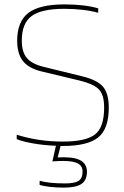

<svg xmlns="http://www.w3.org/2000/svg" viewBox="-20 -657 561 872"><path d="M342 -291 167 -333Q110 -347 84 -380Q58 -413 58 -472Q58 -559 108.5 -598Q159 -637 272 -637Q318 -637 357 -632.5Q396 -628 426 -619V-599Q394 -608 354 -612.5Q314 -617 272 -617Q168 -617 123.5 -584Q79 -551 79 -473Q79 -421 101.5 -394Q124 -367 176 -354L351 -311Q422 -294 448 -263Q474 -232 474 -168Q474 -71 425.5 -32.5Q377 6 266 6H255L242 58Q310 54 342 69.5Q374 85 375 122Q375 161 350.5 178Q326 195 271 195Q236 195 209 192Q182 189 160 183V164Q181 170 209.5 173Q238 176 275 176Q319 176 337 164.5Q355 153 355 122Q355 97 334 85.5Q313 74 267 74Q257 74 244 74.5Q231 75 218 76L234 5Q180 3 131.5 -5.5Q83 -14 56 -25V-45Q108 -29 159.5 -21.5Q211 -14 266 -14Q369 -14 411 -46Q453 -78 453 -169Q453 -225 430 -250Q407 -275 342 -291Z"/></svg>

Font: Blinker Thin
Style: Regular
Weight: 100
Designer: Juergen Huber
Foundry: supertype
Version: Version 1.017;hotconv 1.0.117;makeotfexe 2.5.65602